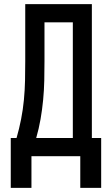

<svg xmlns="http://www.w3.org/2000/svg" viewBox="-20 -755 540 928"><path d="M368 153V0H132V153H32V-88H60Q73 -133 82 -179Q91 -225 95.5 -272Q100 -319 101 -365.5Q102 -412 102 -459V-735H424V-88H469V153ZM155 -88H332V-647H195V-459Q195 -413 194 -366Q193 -319 188.5 -272Q184 -225 176 -179Q168 -133 155 -88Z"/></svg>

Font: Iosevka Term Curly Semibold
Style: Regular
Weight: 600
Designer: Belleve Invis
Foundry: Belleve Invis
Version: Version 32.3.0